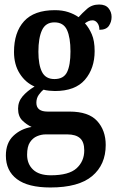

<svg xmlns="http://www.w3.org/2000/svg" viewBox="-20 -593 519 850"><path d="M203 237Q104 237 55 200Q6 163 6 96Q6 40 39 8.5Q72 -23 120 -31Q98 -41 79 -59.5Q60 -78 60 -112Q60 -143 80 -166.5Q100 -190 133 -210Q93 -227 67.5 -267Q42 -307 42 -363Q42 -450 86.5 -499Q131 -548 223 -548Q256 -548 282 -539.5Q308 -531 328 -517Q343 -534 365 -553.5Q387 -573 419 -573Q447 -573 460.5 -556.5Q474 -540 474 -518Q474 -496 462 -478.5Q450 -461 420 -461Q420 -480 411 -491.5Q402 -503 390 -503Q379 -503 371 -499Q363 -495 356 -490Q374 -470 386.5 -441Q399 -412 399 -367Q399 -290 356 -240Q313 -190 223 -190Q213 -190 197.5 -191.5Q182 -193 173 -196Q162 -188 151.5 -173Q141 -158 141 -138Q141 -99 191 -99H288Q372 -99 410 -57.5Q448 -16 448 49Q448 136 388 186.5Q328 237 203 237ZM221 -243Q262 -243 277 -274Q292 -305 292 -365Q292 -427 276.5 -460.5Q261 -494 221 -494Q182 -494 166 -459.5Q150 -425 150 -364Q150 -306 166 -274.5Q182 -243 221 -243ZM205 183Q285 183 319 152Q353 121 353 73Q353 35 334 18.5Q315 2 278 2H182Q163 2 144 10Q125 18 112.5 37Q100 56 100 92Q100 133 126.5 158Q153 183 205 183Z"/></svg>

Font: Noto Serif Lao Condensed SemiBold
Style: Regular
Weight: 600
Width: 3
Designer: Monotype Design Team
Foundry: Monotype Imaging Inc.
Version: Version 2.003; ttfautohint (v1.8.4.7-5d5b)